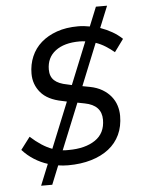

<svg xmlns="http://www.w3.org/2000/svg" viewBox="-58 -814 709 960"><g transform="rotate(-5 296.0 -334.0)"><path d="M109 100 152 -6Q117 -17 84.5 -37.5Q52 -58 26 -87L73 -149Q129 -98 181 -79L274 -308L251 -313Q178 -327 144 -367.5Q110 -408 110 -462Q110 -508 127 -548Q144 -588 176.5 -616.5Q209 -645 255.5 -661.5Q302 -678 362 -678Q391 -678 421 -672L460 -768H516L472 -660Q503 -649 530.5 -633.5Q558 -618 581 -596L535 -533Q515 -550 492 -564.5Q469 -579 443 -588L358 -378L395 -371Q431 -364 457 -348.5Q483 -333 500 -312Q517 -291 525 -266Q533 -241 533 -214Q533 -161 513.5 -119.5Q494 -78 457.5 -49.5Q421 -21 369 -5.5Q317 10 253 10Q240 10 227.5 9Q215 8 203 6L165 100ZM326 -298 232 -67Q240 -66 247 -66Q254 -66 262 -66Q345 -66 395.5 -100Q446 -134 446 -202Q446 -275 362 -291ZM198 -475Q198 -440 219 -420.5Q240 -401 284 -393L306 -388L392 -600Q384 -601 377 -601.5Q370 -602 363 -602Q286 -602 242 -568.5Q198 -535 198 -475Z"/></g></svg>

Font: Celebes
Style: Italic
Weight: 400
Italic angle: -10°
Designer: Anugrah Pasau
Foundry: Lafontype
Version: Version 1.000; ttfautohint (v1.8.4)